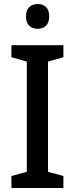

<svg xmlns="http://www.w3.org/2000/svg" viewBox="-20 -940 375 960"><path d="M297 0H37V-60L114 -81V-632L37 -654V-714H297V-654L220 -632V-81L297 -60ZM169 -920Q194 -920 210 -905Q226 -890 226 -858Q226 -826 209.5 -811Q193 -796 169 -796Q143 -796 126.5 -811Q110 -826 110 -858Q110 -890 126.5 -905Q143 -920 169 -920Z"/></svg>

Font: Noto Sans Georgian SemiCondensed Medium
Style: Regular
Weight: 500
Width: 4
Designer: Monotype Design Team, Akaki Razmadze
Foundry: Google LLC
Version: Version 2.005; ttfautohint (v1.8.4.7-5d5b)